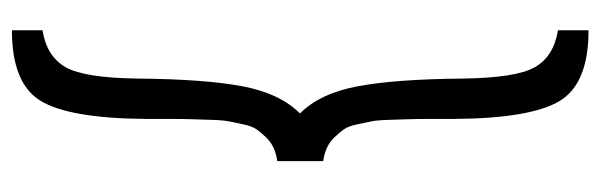

<svg xmlns="http://www.w3.org/2000/svg" viewBox="-354 -490 983 314"><g transform="rotate(-90 137.0 -333.5)"><path d="M165 -598Q164 -490 152.5 -428.5Q141 -367 108 -334Q141 -301 152.5 -239Q164 -177 165 -69Q166 19 183.5 50Q201 81 244 88V138Q157 138 128.5 91Q100 44 99 -81Q99 -96 99 -120Q99 -144 98.5 -156.5Q98 -169 97.5 -188Q97 -207 95 -217Q93 -227 90 -241Q87 -255 82 -262Q77 -269 69.5 -277Q62 -285 52.5 -289.5Q43 -294 30 -296V-371Q43 -373 52.5 -377.5Q62 -382 69.5 -390Q77 -398 82 -405Q87 -412 90 -426Q93 -440 95 -450Q97 -460 97.5 -479Q98 -498 98.5 -510.5Q99 -523 99 -547Q99 -571 99 -586Q100 -711 128.5 -758Q157 -805 244 -805V-755Q201 -748 183.5 -717Q166 -686 165 -598Z"/></g></svg>

Font: Arcon
Style: Regular
Weight: 400
Designer: M. Zarth
Foundry: martin zarth - visuelle & digitale kommunikation
Version: Version 1.131;PS 001.131;hotconv 1.0.70;makeotf.lib2.5.58329